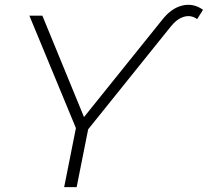

<svg xmlns="http://www.w3.org/2000/svg" viewBox="-20 -764 849 784"><path d="M242 0 290 -241 100 -700H153L323 -286L643 -684Q680 -731 725 -741.5Q770 -752 809 -724L785 -686Q760 -704 731 -695.5Q702 -687 676 -654L340 -236L293 0Z"/></svg>

Font: Montserrat Thin Light
Style: Italic
Weight: 300
Italic angle: -11.3°
Version: Version 9.000